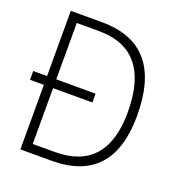

<svg xmlns="http://www.w3.org/2000/svg" viewBox="-126 -798 839 903"><g transform="rotate(20 293.0 -346.5)"><path d="M5.9 -323.2V-367.2H75.2V-693.4H231.4Q537.1 -693.4 537.1 -336.9Q537.1 0 231.4 0H75.2V-323.2ZM121.1 -43.9H231.4Q490.2 -43.9 490.2 -336.9Q490.2 -649.4 231.4 -649.4H121.1V-367.2H317.9V-323.2H121.1Z"/></g></svg>

Font: Cascadia Code NF ExtraLight
Style: Regular
Weight: 200
Monospace: yes
Designer: Aaron Bell
Foundry: Saja Typeworks
Version: Version 2404.023; ttfautohint (v1.8.4)